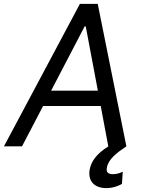

<svg xmlns="http://www.w3.org/2000/svg" viewBox="-40 -747 736 980"><path d="M505.7 108C512.8 65.3 558.2 31.2 605.1 0L458.8 -727.3H367.9L-19.9 0H72.4L180 -206H474.1L512.8 0H513.5C453.1 36.6 424.4 78.5 417.6 119.3C407.7 180.4 444.6 213.1 502.8 213.1C536.9 213.1 565.3 201.7 582.4 191.8L586.6 129.3C575.3 134.9 558.2 142 536.9 142C508.5 142 501.4 129.3 505.7 108ZM220.9 -284.1 392 -612.2H397.7L459.5 -284.1Z"/></svg>

Font: TID UI
Style: Italic
Weight: 400
Italic angle: -9.39999°
Designer: The TID Project Authors
Foundry: Bakken & Bæck
Version: Version 1.001;hotconv 1.0.109;makeotfexe 2.5.65596